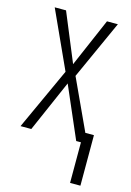

<svg xmlns="http://www.w3.org/2000/svg" viewBox="-111 -586 560 823"><g transform="rotate(15 169.5 -175.0)"><path d="M165 -229 64.9 0H17.1L143.1 -274.9L26.9 -529.8H77.1L166 -314.9L258.8 -529.8H307.1L189 -269L293 -43.9H331.1V180.2H285.2V0H264.2Z"/></g></svg>

Font: Germano
Style: Regular
Weight: 300
Width: 3
Foundry: Ascender Corporation
Version: Version 1.10; ttfautohint (v1.5)